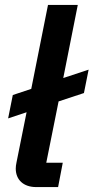

<svg xmlns="http://www.w3.org/2000/svg" viewBox="-20 -760 380 780"><path d="M235 -99H168L218 -348L321 -382L340 -477L237 -443L296 -740H175L107 -399L32 -374L13 -279L88 -304L47 -100C45 -90 44 -83 44 -75C44 -30 75 0 127 0H216Z"/></svg>

Font: Braiins Sans SemiBold
Style: Italic
Weight: 600
Italic angle: -11.31°
Designer: Mike Abbink, Paul van der Laan, Pieter van Rosmalen, Jiri Chlebus, Lubos Buracinsky
Foundry: Bold Monday, Sudetype
Version: Version 1.000;hotconv 1.0.109;makeotfexe 2.5.65596